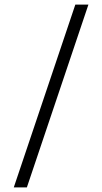

<svg xmlns="http://www.w3.org/2000/svg" viewBox="-20 -816 445 836"><path d="M365 -796H308L40 0H97Z"/></svg>

Font: Beautique Display Medium
Style: Bold
Weight: 900
Designer: Nhat-Quang Ngo
Version: Version 1.100;Glyphs 3.2.3 (3260)